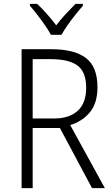

<svg xmlns="http://www.w3.org/2000/svg" viewBox="-20 -967 578 987"><path d="M244 -714Q362 -714 421.5 -669Q481 -624 481 -518Q481 -438 443 -391Q405 -344 341 -324L519 0H453L288 -309H148V0H91V-714ZM240 -663H148V-358H259Q336 -358 379.5 -397.5Q423 -437 423 -516Q423 -597 378.5 -630Q334 -663 240 -663ZM242 -788Q230 -810 211 -837.5Q192 -865 171.5 -891.5Q151 -918 134 -937V-947H171Q195 -925 221 -895.5Q247 -866 269 -837Q292 -867 317 -894Q342 -921 368 -947H406V-937Q388 -917 367 -890.5Q346 -864 327 -837Q308 -810 296 -788Z"/></svg>

Font: Noto Sans Myanmar SemiCondensed Light
Style: Regular
Weight: 300
Width: 4
Designer: Monotype Design Team
Foundry: Monotype Imaging Inc.
Version: Version 2.107; ttfautohint (v1.8.4.7-5d5b)